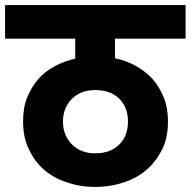

<svg xmlns="http://www.w3.org/2000/svg" viewBox="-37 -760 745 750"><path d="M335 -161.1Q394.5 -161.1 429.2 -195.8Q462.9 -229.5 462.9 -285.2Q462.9 -340.3 429.2 -374Q395 -408.2 335 -408.2Q278.3 -408.2 244.1 -374Q209 -338.9 209 -285.2Q209 -231 244.1 -195.8Q278.8 -161.1 335 -161.1ZM-17.1 -608.9V-740.2H688V-608.9H412.1V-532.2Q454.1 -523.9 493.2 -502.9Q532.2 -480.5 559.1 -451.2Q584.5 -422.9 603 -378.9Q619.1 -338.9 619.1 -285.2Q619.1 -222.7 597.2 -178.2Q573.7 -130.4 537.1 -98.1Q499 -64.5 446.8 -47.9Q394.5 -29.8 335 -29.8Q274.9 -29.8 224.1 -47.9Q171.9 -64.5 133.8 -98.1Q97.2 -130.4 75.2 -178.2Q53.2 -222.7 53.2 -285.2Q53.2 -340.3 68.8 -378.9Q87.4 -422.9 112.8 -451.2Q138.2 -481 178.2 -502Q216.8 -522.5 256.8 -530.8V-608.9Z"/></svg>

Font: PoppinsZ
Style: Bold
Weight: 700
Designer: Ninad Kale (Devanagari), Jonny Pinhorn (Latin)
Foundry: Indian Type Foundry
Version: Version 3.002;FEAKit 1.0